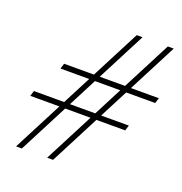

<svg xmlns="http://www.w3.org/2000/svg" viewBox="-125 -794 855 902"><g transform="rotate(20 303.0 -342.5)"><path d="M435.5 -685 81.5 0H52.5L406.5 -685ZM591.5 -685 237.5 0H208L562 -685ZM597 -415H123.5L132 -442H605.5ZM508.5 -246H34L42.5 -273H517Z"/></g></svg>

Font: Newsreader 36pt Light
Style: Italic
Weight: 300
Italic angle: -17°
Designer: Hugues Gentile
Foundry: Production Type
Version: Version 1.003